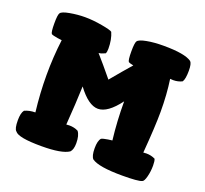

<svg xmlns="http://www.w3.org/2000/svg" viewBox="-121 -841 1051 984"><g transform="rotate(20 405.0 -349.0)"><path d="M39 -84Q39 -124 52 -140Q78 -152 110 -152Q98 -252 98 -353Q98 -450 110 -546Q105 -546 87 -549Q61 -553 52 -558Q45 -566 45 -614Q45 -661 52 -671Q59 -683 101 -690.5Q143 -698 183 -698Q226 -698 276.5 -689Q327 -680 334 -673Q350 -637 350 -586Q350 -568 345 -560Q324 -550 310 -549Q350 -504 404 -438Q457 -502 499 -550Q479 -554 472 -558Q465 -566 465 -614Q465 -661 472 -671Q480 -683 519.5 -690.5Q559 -698 611 -698Q728 -698 765 -671Q776 -660 776 -622Q776 -576 765 -560Q743 -549 717 -549Q706 -549 700 -550Q712 -469 712 -374Q712 -296 700 -148Q706 -149 717 -149Q743 -149 765 -138Q770 -127 770 -102Q770 -70 762.5 -41Q755 -12 745 -9Q725 0 638 0Q510 0 472 -27Q458 -41 458 -84Q458 -125 472 -140Q481 -145 507 -149Q525 -152 530 -152Q518 -252 518 -361Q457 -279 404 -279Q352 -279 292 -360Q289 -268 280 -148Q286 -149 297 -149Q323 -149 345 -138Q361 -118 361 -75Q361 -41 347 -26Q309 0 197 0Q71 0 52 -27Q39 -37 39 -84Z"/></g></svg>

Font: Gorditas
Style: Bold
Weight: 700
Designer: Gustavo Dipre (gbrenda1987@gmail.com)
Foundry: Gustavo Dipre (gbrenda1987@gmail.com)
Version: Version 001.001